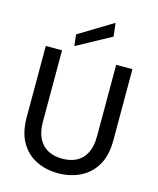

<svg xmlns="http://www.w3.org/2000/svg" viewBox="-136 -1034 938 1141"><g transform="rotate(15 332.5 -464.0)"><path d="M331 12Q257 12 197 -17.5Q137 -47 101.5 -107.5Q66 -168 66 -262V-700H166V-261Q166 -198 187 -157.5Q208 -117 245.5 -97.5Q283 -78 333 -78Q384 -78 421 -97.5Q458 -117 478.5 -157.5Q499 -198 499 -261V-700H599V-262Q599 -168 563 -107.5Q527 -47 466 -17.5Q405 12 331 12ZM230 -743 222 -813 431 -940 441 -858Z"/></g></svg>

Font: DM Sans 16pt Medium
Style: Regular
Weight: 500
Version: Version 4.004;gftools[0.9.30]